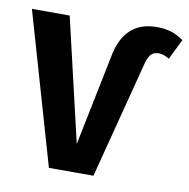

<svg xmlns="http://www.w3.org/2000/svg" viewBox="-93 -788 852 866"><g transform="rotate(10 333.5 -355.0)"><path d="M-13 -693H160L292 -128L376 -540Q406 -710 556 -710Q596 -710 624.5 -700.5Q653 -691 680 -672L634 -579Q607 -595 586 -595Q565 -595 552 -583Q539 -571 531 -541L391 0H187Z"/></g></svg>

Font: FiraGOUPP
Style: Bold
Weight: 700
Designer: bBox Type
Foundry: bBox Type GmbH
Version: Version 1.001